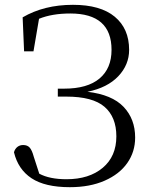

<svg xmlns="http://www.w3.org/2000/svg" viewBox="-20 -762 629 797"><path d="M38 -130Q42 -144 52 -152Q62 -160 76 -160Q94 -160 103.5 -149Q113 -138 120 -112L143 -41Q186 -18 256 -18Q350 -18 406.5 -65.5Q463 -113 463 -196Q463 -276 414 -318.5Q365 -361 255 -361H220V-394H246Q343 -394 393 -436Q443 -478 443 -555Q443 -706 272 -706Q196 -706 142 -684L119 -549H80L74 -690Q163 -742 283 -742Q397 -742 456.5 -692.5Q516 -643 516 -555Q516 -493 471 -445.5Q426 -398 343 -381Q445 -369 493 -318.5Q541 -268 541 -191Q541 -132 508.5 -85.5Q476 -39 414.5 -12Q353 15 270 15Q167 15 111 -22Q55 -59 38 -130Z"/></svg>

Font: GL-CurulMinamoto Light
Style: Regular
Weight: 300
Designer: Eunice (kana); Ryoko NISHIZUKA 西塚涼子 (ideographs); Frank Grießhammer (Latin, Greek & Cyrillic); Wenlong ZHANG
Foundry: Gutenberg Labo; Adobe
Version: Version 1.002